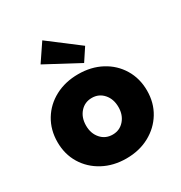

<svg xmlns="http://www.w3.org/2000/svg" viewBox="-189 -948 1032 1094"><g transform="rotate(-30 326.5 -401.5)"><path d="M327 10Q242 10 175 -26Q108 -62 70 -124.5Q32 -187 32 -267Q32 -347 70 -410Q108 -473 175 -508.5Q242 -544 327 -544Q412 -544 478.5 -508.5Q545 -473 583 -410Q621 -347 621 -267Q621 -187 583 -124.5Q545 -62 478.5 -26Q412 10 327 10ZM327 -147Q373 -147 403 -181Q433 -215 433 -267Q433 -320 403 -354Q373 -388 327 -388Q280 -388 250 -354Q220 -320 220 -267Q220 -215 250 -181Q280 -147 327 -147ZM389 -582 170 -699 247 -813 443 -664Z"/></g></svg>

Font: Lexend ExtraBold
Style: Regular
Weight: 800
Designer: Bonnie Shaver-Troup, Thomas Jockin
Foundry: Lexend
Version: Version 1.007; ttfautohint (v1.8.3)